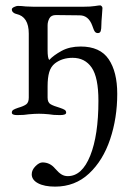

<svg xmlns="http://www.w3.org/2000/svg" viewBox="-20 -425 491 714"><path d="M98 223Q98 207 112 193Q126 179 138 179Q166 179 185 202Q198 217 208.5 223.5Q219 230 232 230Q285 230 315.5 154Q346 78 346 -50Q346 -137 321 -173.5Q296 -210 250 -210Q211 -210 184 -189Q169 -177 163 -156.5Q157 -136 157 -104V-62Q157 -44 168 -37.5Q179 -31 203 -24Q215 -20 220.5 -16.5Q226 -13 226 -6Q226 3 203 3Q177 3 162 0Q142 -2 125 -2Q109 -2 87 0Q71 3 44 3Q24 3 24 -6Q24 -13 29.5 -16.5Q35 -20 47 -24Q68 -30 77.5 -37Q87 -44 87 -62V-300Q87 -363 41 -373Q35 -374 29.5 -378.5Q24 -383 24 -390Q24 -395 32.5 -399Q41 -403 46 -403Q60 -403 76 -401L104 -400H291Q317 -400 332.5 -402.5Q348 -405 353 -405Q355 -405 358 -402Q361 -399 361 -395Q361 -388 359 -366Q357 -344 357 -333Q357 -317 354.5 -309.5Q352 -302 344 -302Q337 -302 333 -307Q329 -312 323 -330Q309 -368 276 -368L188 -369Q170 -369 163.5 -356.5Q157 -344 157 -331V-239Q157 -209 163 -202Q180 -220 209.5 -236Q239 -252 280 -252Q352 -252 384 -205Q416 -158 416 -76Q416 14 389.5 93Q363 172 311 220.5Q259 269 185 269Q145 269 121.5 256.5Q98 244 98 223Z"/></svg>

Font: EB Garamond
Style: Regular
Weight: 400
Designer: Georg Duffner and Octavio Pardo
Foundry: Georg Duffner
Version: Version 1.000; ttfautohint (v1.6)